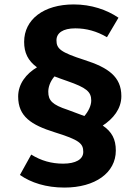

<svg xmlns="http://www.w3.org/2000/svg" viewBox="-20 -761 630 867"><path d="M444 -194C491 -225 528 -269 528 -327C528 -415 468 -456 362 -490C253 -525 235 -541 235 -579C235 -612 264 -633 320 -633C370 -633 417 -620 463 -593L515 -681C462 -717 392 -741 313 -741C177 -741 89 -673 89 -572C89 -523 106 -487 147 -457C98 -428 62 -382 62 -325C62 -235 121 -197 226 -164C339 -129 356 -113 356 -75C356 -41 321 -22 265 -22C213 -22 166 -35 121 -63L70 29C120 64 188 86 271 86C410 86 503 19 503 -81C503 -133 485 -166 444 -194ZM286 -265C216 -288 198 -307 198 -347C198 -367 206 -393 226 -416C243 -409 262 -403 284 -395C370 -365 392 -347 392 -307C392 -285 380 -259 361 -237C339 -245 314 -255 286 -265Z"/></svg>

Font: Glow Sans TC Normal
Style: Bold
Weight: 700
Designer: Ryoko NISHIZUKA (kana, bopomofo & ideographs); Paul D. Hunt (Latin, Greek & Cyrillic); Sandoll Communications, Soo-young
Version: Version 0.93